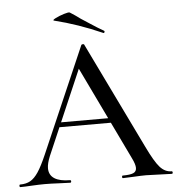

<svg xmlns="http://www.w3.org/2000/svg" viewBox="-60 -839 823 891"><g transform="rotate(-5 352.0 -394.0)"><path d="M199 -283H471L478 -261H187ZM704 0Q685 0 645 -2Q603 -4 585 -4Q562 -4 528 -2Q494 0 477 0Q473 0 473 -6Q473 -12 477 -12Q511 -12 526 -18.5Q541 -25 541 -42Q541 -59 526 -89L311 -536L343 -584L148 -132Q134 -98 134 -76Q134 -44 159 -28Q184 -12 231 -12Q236 -12 236 -6Q236 0 231 0Q213 0 179 -2Q141 -4 113 -4Q87 -4 51 -2Q19 0 -1 0Q-5 0 -5 -6Q-5 -12 -1 -12Q27 -12 46.5 -23Q66 -34 84 -61Q102 -88 125 -141L338 -632Q339 -635 345 -635.5Q351 -636 352 -632L592 -137Q627 -64 650.5 -38Q674 -12 704 -12Q709 -12 709 -6Q709 0 704 0ZM222 -756Q213 -758 230.5 -767Q248 -776 270.5 -783Q293 -790 298 -787Q322 -772 346 -754Q356 -748 387.5 -727Q419 -706 449 -689Q451 -688 451 -685Q451 -682 449 -680Q447 -678 445 -679Q332 -729 222 -756Z"/></g></svg>

Font: Cormorant Infant Medium
Style: Regular
Weight: 500
Designer: Christian Thalmann (Catharsis Fonts)
Foundry: Catharsis Fonts
Version: Version 4.000